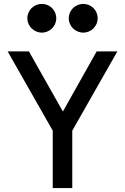

<svg xmlns="http://www.w3.org/2000/svg" viewBox="-20 -963 640 983"><path d="M250 0H350V-294L581 -700H475L302 -392L128 -700H19L250 -294ZM120 -869C120 -829 154 -796 194 -796C235 -796 268 -829 268 -869C268 -911 235 -943 194 -943C154 -943 120 -911 120 -869ZM332 -869C332 -829 366 -796 406 -796C447 -796 480 -829 480 -869C480 -911 447 -943 406 -943C366 -943 332 -911 332 -869Z"/></svg>

Font: CommitMono
Style: 500Regular
Weight: 500
Monospace: yes
Designer: Eigil Nikolajsen
Foundry: Eigil Nikolajsen
Version: Version 1.143